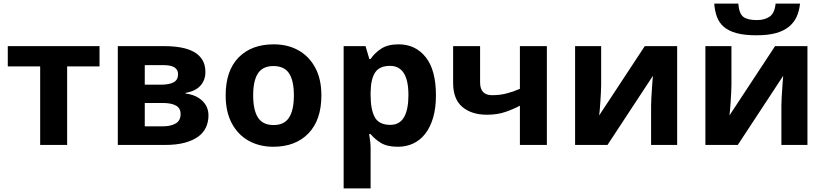

<svg xmlns="http://www.w3.org/2000/svg" viewBox="-20 -801 4560 1061"><path d="M530 -546V-434H351V0H202V-434H23V-546Z M891 -546Q939 -546 980 -538.5Q1021 -531 1051 -514.5Q1081 -498 1098 -470.5Q1115 -443 1115 -403Q1115 -358 1087.5 -327.5Q1060 -297 1006 -288V-284Q1063 -277 1097.5 -244.5Q1132 -212 1132 -163Q1132 -128 1118.5 -98Q1105 -68 1076 -46.5Q1047 -25 1001.5 -12.5Q956 0 891 0H631V-546ZM780 -232V-103H881Q923 -103 950.5 -118.5Q978 -134 978 -171Q978 -203 952.5 -217.5Q927 -232 878 -232ZM780 -441V-333H868Q916 -333 940 -346.5Q964 -360 964 -391Q964 -441 885 -441Z M1756 -274Q1756 -138 1684.5 -64Q1613 10 1490 10Q1414 10 1354.5 -23Q1295 -56 1261 -119.5Q1227 -183 1227 -274Q1227 -410 1298 -483Q1369 -556 1493 -556Q1570 -556 1629 -523Q1688 -490 1722 -427Q1756 -364 1756 -274ZM1379 -274Q1379 -193 1405.5 -151.5Q1432 -110 1492 -110Q1551 -110 1577.5 -151.5Q1604 -193 1604 -274Q1604 -355 1577.5 -395.5Q1551 -436 1491 -436Q1432 -436 1405.5 -395.5Q1379 -355 1379 -274Z M1879 -546H2000L2021 -475H2028Q2050 -508 2086.5 -532Q2123 -556 2183 -556Q2276 -556 2332.5 -485Q2389 -414 2389 -274Q2389 -204 2373.5 -151Q2358 -98 2330 -62Q2302 -26 2263.5 -8Q2225 10 2179 10Q2119 10 2084.5 -11.5Q2050 -33 2028 -60H2020Q2028 -15 2028 20V240H1879ZM2028 -291V-275Q2028 -196 2051 -153.5Q2074 -111 2137 -111Q2188 -111 2212.5 -153Q2237 -195 2237 -276Q2237 -437 2135 -437Q2077 -437 2053 -400.5Q2029 -364 2028 -291Z M2484 -343V-546H2633V-346Q2633 -275 2699 -275Q2742 -275 2779 -284.5Q2816 -294 2853 -310V-546H3002V0H2853V-217Q2818 -198 2773 -182.5Q2728 -167 2671 -167Q2586 -167 2535 -210Q2484 -253 2484 -343Z M3158 -546H3302V-330Q3302 -314 3300.5 -288Q3299 -262 3297.5 -236.5Q3296 -211 3294 -190.5Q3292 -170 3291 -163L3543 -546H3722V0H3578V-218Q3578 -237 3579.5 -261Q3581 -285 3582.5 -308.5Q3584 -332 3585.5 -352Q3587 -372 3588 -382L3337 0H3158Z M3878 -546H4022V-330Q4022 -314 4020.5 -288Q4019 -262 4017.5 -236.5Q4016 -211 4014 -190.5Q4012 -170 4011 -163L4263 -546H4442V0H4298V-218Q4298 -237 4299.5 -261Q4301 -285 4302.5 -308.5Q4304 -332 4305.5 -352Q4307 -372 4308 -382L4057 0H3878ZM4060 -781Q4064 -726 4087.5 -708Q4111 -690 4163 -690Q4206 -690 4233.5 -709.5Q4261 -729 4266 -781H4401Q4397 -742 4383 -710Q4369 -678 4341 -654.5Q4313 -631 4269 -618.5Q4225 -606 4160 -606Q4094 -606 4050 -618Q4006 -630 3980 -652.5Q3954 -675 3942 -707.5Q3930 -740 3927 -781Z"/></svg>

Font: BC Sans
Style: Bold
Weight: 700
Designer: Monotype Design Team
Province of B.C.
Foundry: Monotype Imaging Inc.
Version: Version 2.000;GOOG;noto-source:20170915:90ef993387c0